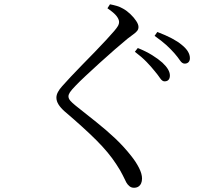

<svg xmlns="http://www.w3.org/2000/svg" viewBox="-20 -813 1040 898"><path d="M749.4 -432.5Q738.7 -432.5 728.8 -447.3Q718.9 -462.1 703.1 -480.9Q687.6 -500.5 665.4 -523.5Q643.2 -546.4 610.8 -570.9L624.5 -588.4Q663 -572.9 691.9 -554.9Q720.8 -536.9 739.7 -519.8Q774.6 -487.3 774.6 -459.9Q774.6 -446.6 768.2 -439.6Q761.9 -432.5 749.4 -432.5ZM606.5 65.2Q594.3 65.2 585.4 57.8Q576.5 50.4 571 40.7Q563.4 26.1 553.7 5.8Q544 -14.5 523.2 -45.9Q488.5 -99.4 431 -156.9Q373.4 -214.4 282.7 -291.6Q263.9 -308.2 253.8 -324.2Q243.8 -340.2 243.8 -356.4Q243.8 -369.4 251.2 -382.9Q258.5 -396.5 270 -409Q285.4 -426.6 310 -452.9Q334.6 -479.1 364.3 -509.5Q394 -539.9 423.1 -569.7Q452.2 -599.6 476 -625.5Q499.9 -651.4 513.9 -667.7Q527.2 -683.3 532.1 -692.2Q537 -701.1 537 -709.8Q537 -722.2 525.4 -737.6Q513.7 -753 482.5 -774.3L494.4 -792.9Q511.8 -789.5 526.5 -785.2Q541.2 -780.9 555.7 -772.5Q573.3 -762.8 589.6 -747.2Q606 -731.6 616.8 -715.3Q627.7 -699.1 627.7 -686.8Q627.7 -676.7 622.1 -669.3Q616.6 -661.8 605.4 -653.8Q594.2 -645.8 576.5 -632.1Q551.6 -611.8 516.9 -581.5Q482.3 -551.3 446.2 -518.6Q410.2 -485.9 380.4 -458Q350.6 -430.1 335.4 -414.1Q314 -392.2 307.1 -381.4Q300.2 -370.7 300.2 -362.3Q300.2 -352.1 308.8 -342Q317.5 -331.9 334 -318.7Q385.6 -277.7 431.9 -240.8Q478.1 -204 519 -165.5Q559.8 -127 595.1 -81.9Q616.2 -55.4 630.3 -27.6Q644.3 0.2 644.3 21.9Q644.3 34.9 640 44.5Q635.6 54.2 627.3 59.7Q618.9 65.2 606.5 65.2ZM843.8 -515.4Q831.8 -515.4 822.1 -530Q812.4 -544.6 796 -563.6Q779 -583 758 -602.2Q736.9 -621.4 703 -645.2L715.9 -663.5Q794.1 -633.8 830.1 -603.2Q868.2 -572.7 868.2 -540.8Q868.2 -528.9 861.6 -522.1Q854.9 -515.4 843.8 -515.4Z"/></svg>

Font: Noto Serif KR ExtraLight
Style: Regular
Weight: 200
Designer: Ryoko NISHIZUKA 西塚涼子 (kana & ideographs); Frank Grießhammer (Latin, Greek & Cyrillic); Wenlong ZHANG 张文龙 (bopomofo); San
Foundry: Adobe
Version: Version 2.002-H1;hotconv 1.1.0;makeotfexe 2.6.0